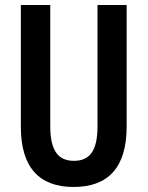

<svg xmlns="http://www.w3.org/2000/svg" viewBox="-20 -734 587 764"><path d="M484 -231V-714H368V-232C368 -132 336 -94 274 -94C213 -94 180 -133 180 -231V-714H63V-229C63 -67 137 10 273 10C411 10 484 -68 484 -231Z"/></svg>

Font: Noto Sans Myanmar ExtraCondensed SemiBold
Style: Regular
Weight: 600
Width: 2
Designer: Monotype Design Team
Foundry: Monotype Imaging Inc.
Version: Version 2.107